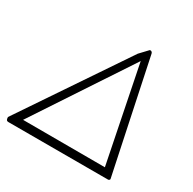

<svg xmlns="http://www.w3.org/2000/svg" viewBox="-171 -964 1142 1139"><g transform="rotate(30 400.0 -395.0)"><path d="M720 -10Q720 -6 716.5 -3Q713 0 709 0H27Q16 0 12.5 -6.5Q9 -13 9 -25L488 -735L539 -789Q540 -790 544 -790Q549 -790 553.5 -786Q558 -782 559 -775ZM95 -55 656 -54 525 -706Z"/></g></svg>

Font: Charmonman
Style: Regular
Weight: 400
Designer: Ekaluck Peanpanawate
Foundry: Cadson Demak Co.,Ltd.
Version: Version 1.000; ttfautohint (v1.6)